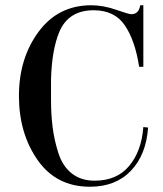

<svg xmlns="http://www.w3.org/2000/svg" viewBox="-20 -690 619 730"><path d="M174 -388Q174 -362 174 -309Q174 -256 180 -207Q186 -158 202 -108Q218 -58 253 -30.5Q288 -3 340 -3Q424 -3 471 -59Q518 -115 525 -207L543 -205Q536 -102 478 -41Q420 20 322 20Q194 20 123 -81.5Q52 -183 52 -325.5Q52 -468 126.5 -569Q201 -670 327 -670Q372 -670 421 -653Q470 -636 479 -636Q508 -636 513 -670H525V-436H509Q494 -535 455 -593Q416 -651 336 -651Q241 -651 206 -570Q177 -501 174 -388Z"/></svg>

Font: Elsie
Style: Regular
Weight: 400
Designer: Alejandro Inler
Foundry: Alejandro Inler
Version: 1.002